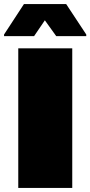

<svg xmlns="http://www.w3.org/2000/svg" viewBox="-32 -926 445 946"><path d="M58 0V-688H324V0ZM-12 -748V-756L86 -906H294L393 -756V-748H245L189 -826L136 -748Z"/></svg>

Font: Saira Expanded Black
Style: Regular
Weight: 900
Width: 7
Designer: Hector Gatti with collaboration of the Omnibus-Type team
Foundry: Omnibus-Type
Version: Version 1.101